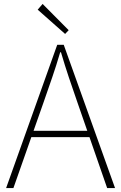

<svg xmlns="http://www.w3.org/2000/svg" viewBox="-20 -953 614 973"><path d="M11 0 270 -726H303L563 0H523L372 -435Q349 -501 329 -560.5Q309 -620 289 -688H285Q265 -620 244.5 -560.5Q224 -501 201 -435L48 0ZM123 -258V-290H447V-258ZM310 -781 171 -904 196 -933 328 -800Z"/></svg>

Font: Noto Sans JP Thin Thin
Style: Regular
Weight: 250
Version: Version 2.004-H2;hotconv 1.0.118;makeotfexe 2.5.65603